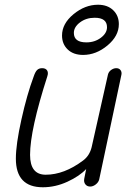

<svg xmlns="http://www.w3.org/2000/svg" viewBox="-20 -782 564 811"><path d="M331 -550Q290 -550 266 -573Q242 -596 242 -632Q242 -682 290.5 -722Q339 -762 394 -762Q434 -762 458 -739Q482 -716 482 -680Q482 -630 434 -590Q386 -550 331 -550ZM345 -603Q380 -603 406 -622.5Q432 -642 432 -667Q432 -707 380 -707Q344 -707 318 -687.5Q292 -668 292 -643Q292 -603 345 -603ZM161 9Q47 9 47 -112Q47 -172 70.5 -277.5Q94 -383 122 -458Q129 -479 137 -486.5Q145 -494 158 -494Q173 -494 179 -484.5Q185 -475 180 -460Q107 -233 107 -128Q107 -44 173 -44Q251 -44 331 -104Q358 -124 367 -160L436 -467Q439 -479 449.5 -486.5Q460 -494 471 -494Q483 -494 489 -486Q495 -478 493 -467L399 -24Q396 -12 384.5 -3Q373 6 361 6Q348 6 340.5 -3.5Q333 -13 336 -28L344 -68Q316 -38 265 -14.5Q214 9 161 9Z"/></svg>

Font: Comic Neue
Style: Italic
Weight: 400
Italic angle: -12°
Designer: Craig Rozynski
Foundry: Craig Rozynski
Version: Version 2.003